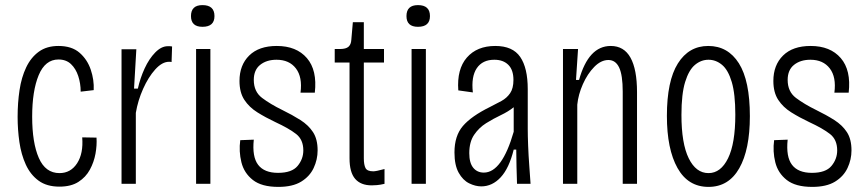

<svg xmlns="http://www.w3.org/2000/svg" viewBox="-20 -720 3395 752"><path d="M213 11Q163 11 131 -12.5Q99 -36 81 -75.5Q63 -115 56 -163.5Q49 -212 49 -262Q49 -317 56.5 -367Q64 -417 82.5 -456Q101 -495 132 -517.5Q163 -540 209 -540Q261 -540 291.5 -513.5Q322 -487 335.5 -447Q349 -407 347 -367L296 -361Q296 -393 286.5 -422Q277 -451 258 -469Q239 -487 209 -487Q157 -487 131.5 -425.5Q106 -364 106 -263Q106 -161 132 -101.5Q158 -42 213 -42Q257 -42 282 -80.5Q307 -119 302 -182L358 -181Q360 -151 354 -118Q348 -85 332 -55.5Q316 -26 287 -7.5Q258 11 213 11Z M456 0V-527H514L505 -373H520Q529 -414 546.5 -452Q564 -490 588 -514.5Q612 -539 637 -539Q642 -539 646 -539Q650 -539 654 -538L652 -477Q649 -478 646.5 -478Q644 -478 642 -478Q615 -478 588 -448Q561 -418 540.5 -372Q520 -326 512 -278V0Z M748 0V-528H804V0ZM773 -615Q728 -615 728 -657Q728 -700 773 -700Q820 -700 820 -657Q820 -615 773 -615Z M1070 12Q1005 12 970.5 -15Q936 -42 925.5 -84.5Q915 -127 921 -171L974 -173Q967 -106 991 -74.5Q1015 -43 1069 -43Q1123 -43 1145.5 -70Q1168 -97 1168 -131Q1168 -173 1140 -195Q1112 -217 1058 -242Q1020 -260 988 -280Q956 -300 937 -329Q918 -358 918 -403Q918 -465 956 -502.5Q994 -540 1064 -540Q1141 -540 1182 -492.5Q1223 -445 1213 -357H1157Q1165 -418 1139 -452Q1113 -486 1063 -486Q1024 -486 999 -466Q974 -446 974 -407Q974 -361 1006.5 -336.5Q1039 -312 1086 -289Q1125 -270 1156.5 -250Q1188 -230 1206 -202.5Q1224 -175 1224 -131Q1224 -95 1208.5 -62Q1193 -29 1159.5 -8.5Q1126 12 1070 12Z M1436 6Q1393 6 1371 -19.5Q1349 -45 1349 -100V-475H1291V-528H1311Q1335 -528 1345 -537Q1355 -546 1356 -564L1362 -633H1405V-528H1484V-475H1405V-100Q1405 -75 1411.5 -62Q1418 -49 1442 -49Q1453 -49 1486 -58V0Q1469 4 1456.5 5Q1444 6 1436 6Z M1592 0V-528H1648V0ZM1617 -615Q1572 -615 1572 -657Q1572 -700 1617 -700Q1664 -700 1664 -657Q1664 -615 1617 -615Z M1865 10Q1842 10 1817.5 -2Q1793 -14 1776.5 -43.5Q1760 -73 1760 -123Q1760 -188 1793 -226.5Q1826 -265 1899 -301Q1923 -313 1944 -324.5Q1965 -336 1978 -355Q1991 -374 1991 -407Q1991 -446 1971 -466Q1951 -486 1916 -486Q1870 -486 1847.5 -453Q1825 -420 1832 -358L1775 -366Q1769 -449 1808.5 -494.5Q1848 -540 1920 -540Q1988 -540 2017.5 -497Q2047 -454 2047 -371V-215Q2047 -189 2048.5 -150Q2050 -111 2053 -71Q2056 -31 2058 0H2005Q2004 -31 2003 -67Q2002 -103 2002 -134H1992Q1974 -61 1941 -25.5Q1908 10 1865 10ZM1875 -44Q1946 -44 1992 -204V-300Q1971 -283 1941.5 -269Q1912 -255 1884 -237.5Q1856 -220 1837 -192Q1818 -164 1818 -120Q1818 -82 1833.5 -63Q1849 -44 1875 -44Z M2185 0V-528H2244L2236 -407H2248Q2285 -540 2372 -540Q2424 -540 2449.5 -494Q2475 -448 2475 -359V0H2419V-361Q2419 -426 2405 -455.5Q2391 -485 2363 -485Q2334 -485 2307.5 -458Q2281 -431 2263 -390.5Q2245 -350 2241 -310V0Z M2755 12Q2675 12 2633.5 -62Q2592 -136 2592 -266Q2592 -403 2635 -471.5Q2678 -540 2754 -540Q2831 -540 2874 -472Q2917 -404 2917 -265Q2917 -134 2875.5 -61Q2834 12 2755 12ZM2755 -42Q2803 -42 2831.5 -100Q2860 -158 2860 -271Q2860 -352 2846 -399Q2832 -446 2808 -466Q2784 -486 2755 -486Q2726 -486 2702 -466Q2678 -446 2663.5 -399Q2649 -352 2649 -270Q2649 -158 2677.5 -100Q2706 -42 2755 -42Z M3161 12Q3096 12 3061.5 -15Q3027 -42 3016.5 -84.5Q3006 -127 3012 -171L3065 -173Q3058 -106 3082 -74.5Q3106 -43 3160 -43Q3214 -43 3236.5 -70Q3259 -97 3259 -131Q3259 -173 3231 -195Q3203 -217 3149 -242Q3111 -260 3079 -280Q3047 -300 3028 -329Q3009 -358 3009 -403Q3009 -465 3047 -502.5Q3085 -540 3155 -540Q3232 -540 3273 -492.5Q3314 -445 3304 -357H3248Q3256 -418 3230 -452Q3204 -486 3154 -486Q3115 -486 3090 -466Q3065 -446 3065 -407Q3065 -361 3097.5 -336.5Q3130 -312 3177 -289Q3216 -270 3247.5 -250Q3279 -230 3297 -202.5Q3315 -175 3315 -131Q3315 -95 3299.5 -62Q3284 -29 3250.5 -8.5Q3217 12 3161 12Z"/></svg>

Font: Bricolage Grotesque 12pt Condensed ExtraLight
Style: Regular
Weight: 200
Width: 3
Designer: Mathieu Triay
Foundry: Atelier Triay
Version: Version 1.001; ttfautohint (v1.8.4.7-5d5b);gftools[0.9.33.de